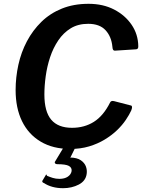

<svg xmlns="http://www.w3.org/2000/svg" viewBox="-20 -772 759 1008"><path d="M445 -752Q521 -752 579 -722Q637 -692 671 -642Q705 -592 706 -530Q707 -513 693 -513L583 -506Q571 -505 570 -527Q565 -580 534 -613.5Q503 -647 443 -647Q390 -647 351.5 -623.5Q313 -600 286 -560Q259 -520 243 -471.5Q227 -423 220 -372Q213 -321 213 -276Q213 -186 249 -143.5Q285 -101 358 -101Q423 -101 473 -132.5Q523 -164 558 -234Q563 -245 579 -241L668 -218Q678 -215 669 -192Q659 -170 640.5 -142.5Q622 -115 594.5 -88.5Q567 -62 530 -39.5Q493 -17 448 -3.5Q403 10 349 10Q258 10 193.5 -28.5Q129 -67 95.5 -136Q62 -205 62 -299Q62 -366 76.5 -432Q91 -498 121.5 -555.5Q152 -613 197.5 -657.5Q243 -702 305 -727Q367 -752 445 -752ZM435 141Q430 178 393.5 197Q357 216 311 216Q281 216 255.5 209Q230 202 211 189Q206 188 203.5 184.5Q201 181 202 178L221 146Q222 142 224 145Q226 148 227 151Q241 157 257 162Q273 167 292 167Q319 167 336 155.5Q353 144 356 126Q358 108 341.5 99Q325 90 281 90Q274 90 270 86.5Q266 83 268 78L318 -5H379L351 52Q349 55 348 55Q347 55 349 55Q385 56 404.5 69.5Q424 83 431 102Q438 121 435 141Z"/></svg>

Font: Libre Franklin Thin SemiBold
Style: Italic
Weight: 600
Italic angle: -8°
Version: Version 3.000